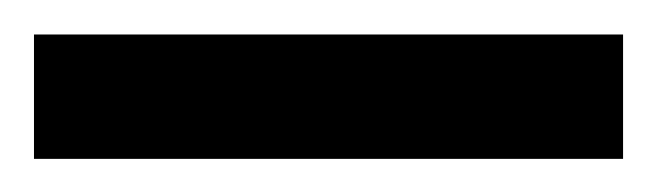

<svg xmlns="http://www.w3.org/2000/svg" viewBox="-20 -699 387 113"><path d="M0 -678.7H346.7V-605.5H0Z"/></svg>

Font: Andika New Basic
Style: Regular
Weight: 400
Designer: Victor Gaultney, Annie Olsen, Julie Remington, Don Collingsworth, Eric Hays
Foundry: SIL International
Version: Version 5.500; ttfautohint (v1.8.3)